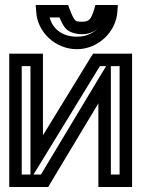

<svg xmlns="http://www.w3.org/2000/svg" viewBox="-20 -724 565 769"><path d="M309 -637C290 -637 285 -639 281 -643C275 -650 268 -663 259 -687L253 -704H236H150H123L125 -678C129 -595 202 -527 288 -527C373 -527 445 -596 450 -677L452 -704H426H381H362L357 -686C345 -649 339 -637 309 -637ZM309 -587C343 -587 366 -601 381 -622C361 -594 329 -577 288 -577C231 -577 191 -607 179 -654H218C227 -634 235 -618 244 -609C257 -595 283 -587 309 -587ZM180 13 374 -310V0V25H399H484H509V0V-484V-509H484H367H353L345 -497L152 -182V-484V-509H127H42H17V-484V0V25H42H159H173L180 13ZM424 -459H459V-25H424V-400V-459ZM102 -25H67V-459H102V-93V-25ZM144 -25H114L148 -80L380 -459H405L377 -413L144 -25Z"/></svg>

Font: Gamestation DisplayOutline
Style: Regular
Weight: 400
Designer: Jonas Hecksher
Foundry: Jonas Hecksher, Playtypeª, e-types AS
Version: Version 1.003